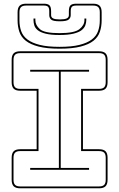

<svg xmlns="http://www.w3.org/2000/svg" viewBox="-20 -1007 645 1037"><path d="M89 10Q65 10 54 -1Q43 -12 43 -36V-155Q43 -179 54 -190Q65 -201 89 -201H178V-517H89Q65 -517 54 -528Q43 -539 43 -563V-684Q43 -708 54 -719Q65 -730 89 -730H515Q539 -730 550 -719Q561 -708 561 -684V-563Q561 -539 550 -528Q539 -517 515 -517H428V-201H515Q539 -201 550 -190Q561 -179 561 -155V-36Q561 -12 550 -1Q539 10 515 10ZM89 0H515Q534 0 542.5 -8.5Q551 -17 551 -36V-155Q551 -174 542.5 -182.5Q534 -191 515 -191H418V-527H515Q534 -527 542.5 -535.5Q551 -544 551 -563V-684Q551 -703 542.5 -711.5Q534 -720 515 -720H89Q70 -720 61.5 -711.5Q53 -703 53 -684V-563Q53 -544 61.5 -535.5Q70 -527 89 -527H188V-191H89Q70 -191 61.5 -182.5Q53 -174 53 -155V-36Q53 -17 61.5 -8.5Q70 0 89 0ZM461 -90H143V-100H298V-620H143V-630H461V-620H308V-100H461ZM529 -941V-897Q529 -864 519.5 -835.5Q510 -807 485 -787Q460 -767 415.5 -755.5Q371 -744 302 -744Q233 -744 188.5 -755.5Q144 -767 119 -787Q94 -807 84.5 -835.5Q75 -864 75 -897V-941Q75 -965 86 -976Q97 -987 121 -987H217Q238 -987 247 -978.5Q256 -970 256 -946V-925Q256 -913 267 -907.5Q278 -902 303 -902Q329 -902 340.5 -907.5Q352 -913 352 -925V-946Q352 -970 361 -978.5Q370 -987 392 -987H483Q507 -987 518 -976Q529 -965 529 -941ZM519 -897V-941Q519 -960 510.5 -968.5Q502 -977 483 -977H392Q375 -977 368.5 -970.5Q362 -964 362 -946V-925Q362 -911 351 -901.5Q340 -892 303 -892Q266 -892 256 -901.5Q246 -911 246 -925V-946Q246 -964 239.5 -970.5Q233 -977 217 -977H121Q102 -977 93.5 -968.5Q85 -960 85 -941V-897Q85 -865 94.5 -838.5Q104 -812 128.5 -793.5Q153 -775 195 -764.5Q237 -754 302 -754Q367 -754 409 -764.5Q451 -775 475.5 -793.5Q500 -812 509.5 -838.5Q519 -865 519 -897ZM436 -907H446V-898Q446 -884 440.5 -869.5Q435 -855 420 -843.5Q405 -832 376 -825Q347 -818 301 -818Q255 -818 227 -825Q199 -832 184.5 -843.5Q170 -855 165.5 -869.5Q161 -884 161 -898V-907H171V-898Q171 -871 195.5 -849.5Q220 -828 301 -828Q382 -828 409 -849.5Q436 -871 436 -898Z"/></svg>

Font: Bungee Outline
Style: Regular
Weight: 400
Designer: David Jonathan Ross
Foundry: David Jonathan Ross
Version: Version 1.000;PS 1.0;hotconv 1.0.72;makeotf.lib2.5.5900